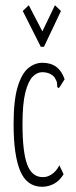

<svg xmlns="http://www.w3.org/2000/svg" viewBox="-20 -703 290 734"><path d="M141 11Q83 11 57.5 -49Q32 -109 32 -228Q32 -320 47.5 -371Q63 -422 88 -442.5Q113 -463 142 -463Q206 -463 227 -400L210 -373L205 -366L199 -370Q199 -377 198 -385.5Q197 -394 188 -408Q171 -427 141 -427Q122 -427 105 -410Q88 -393 77 -350Q66 -307 66 -228Q66 -122 84 -74Q102 -26 143 -26Q160 -25 177.5 -36.5Q195 -48 207 -71L223 -37Q208 -12 186.5 -0.5Q165 11 141 11ZM90 -683 142 -583 190 -683 213 -661 148 -524H136L67 -661Z"/></svg>

Font: Inconsolata UltraCondensed Light
Style: Regular
Weight: 300
Width: 1
Monospace: yes
Designer: Raph Levien, Cyreal, Brenton Simpson
Foundry: Raph Levien, Cyreal, Google
Version: Version 3.001; ttfautohint (v1.8.2.53-6de2)